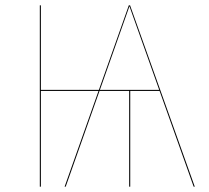

<svg xmlns="http://www.w3.org/2000/svg" viewBox="-20 -700 785 720"><path d="M706.2 0H710.4L467.7 -680.1H463.1L350.8 -362.9H133.3V-680.1H129.3V0H133.3V-359H349.4L222.3 0H226.4L353.2 -359H464.4L464.4 0H468.4V-359H578.4ZM577 -362.9H354.6L465.4 -676.5Z"/></svg>

Font: Fira Sans Four
Style: Regular
Weight: 100
Designer: Carrois Corporate & Edenspiekermann AG
Foundry: Carrois Corporate GbR & Edenspiekermann AG
Version: Version 4.203;PS 004.203;hotconv 1.0.88;makeotf.lib2.5.64775